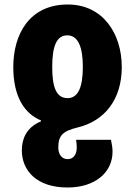

<svg xmlns="http://www.w3.org/2000/svg" viewBox="-20 -583 600 853"><path d="M281 -563C110 -563 39 -430 39 -285C39 -153 89 -78 162 -48V-44C95 -16 77 37 77 85C77 174 142 250 280 250C404 250 480 182 480 91C480 74 477 57 473 38H318C320 50 321 62 321 72C321 103 307 124 280 124C254 124 239 102 239 72C239 18 260 -1 326 -17C445 -46 521 -141 521 -285C521 -433 438 -563 281 -563ZM279 -426C327 -426 348 -374 348 -286C348 -195 327 -147 280 -147C230 -147 212 -196 212 -285C212 -375 230 -426 279 -426Z"/></svg>

Font: Noto Sans Georgian Condensed Black
Style: Regular
Weight: 900
Width: 3
Designer: Monotype Design Team, Akaki Razmadze
Foundry: Google LLC
Version: Version 2.005